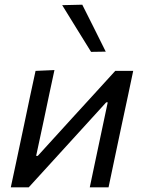

<svg xmlns="http://www.w3.org/2000/svg" viewBox="-20 -798 614 818"><path d="M26 0Q38 -55.5 48.8 -106.5Q59.5 -157.5 72.5 -218.5L83 -268Q97 -335 108.2 -388Q119.5 -441 131.5 -496L212 -499.5Q200.5 -447 190 -397.2Q179.5 -347.5 166.5 -285.5L134 -134H141L288 -295.5Q332.5 -344 378.8 -394.8Q425 -445.5 471 -496H547.5Q536 -440.5 524.8 -388.2Q513.5 -336 499 -268L488.5 -218.5Q475.5 -157.5 464.8 -106.2Q454 -55 442.5 0H362.5Q373.5 -53.5 384 -102.2Q394.5 -151 406.5 -208.5L439 -362H432.5L289 -204.5Q243.5 -154.5 196.5 -103Q149.5 -51.5 102.5 0ZM368 -577Q337.5 -626 306.8 -675.8Q276 -725.5 245 -776L330.5 -778Q355.5 -728.5 380.5 -678.5Q405.5 -628.5 430.5 -578Z"/></svg>

Font: Commissioner
Style: Italic
Weight: 400
Italic angle: -12°
Designer: Kostas Bartsokas
Foundry: Kostas Bartsokas
Version: Version 1.000; ttfautohint (v1.8.3)